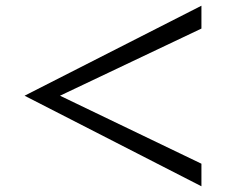

<svg xmlns="http://www.w3.org/2000/svg" viewBox="-20 -694 820 672"><path d="M685 -42 66 -359 685 -674V-594L190 -359L685 -121Z"/></svg>

Font: Kaisei HarunoUmi
Style: Bold
Weight: 700
Designer: Font-Kai, 金井和夫
Foundry: KAZUO KANAI
Version: Version 5.003